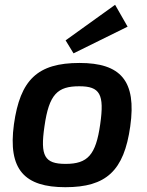

<svg xmlns="http://www.w3.org/2000/svg" viewBox="-20 -766 613 799"><path d="M459 -746 253 -598 286 -544 511 -655ZM311 -504C136 -504 64 -434 38 -249C12 -59 83 13 252 13C422 13 496 -55 522 -240C549 -430 482 -504 311 -504ZM310 -407C396 -407 415 -374 397 -249C379 -121 345 -84 253 -84C165 -84 147 -117 165 -240C184 -375 220 -407 310 -407Z"/></svg>

Font: Exo 2 Semi Bold
Style: Italic
Weight: 600
Italic angle: -8°
Designer: Natanael Gama
Version: Version 1.001;PS 001.001;hotconv 1.0.88;makeotf.lib2.5.64775